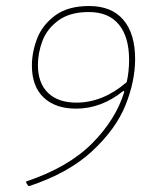

<svg xmlns="http://www.w3.org/2000/svg" viewBox="-20 -612 495 638"><path d="M429 -416Q429 -342 397 -262.5Q365 -183 286.5 -110Q208 -37 78 6H74L67 -5V-9Q207 -56 286 -135.5Q365 -215 393 -307L390 -310Q317 -251 233 -251Q164 -251 125 -288Q86 -325 86 -394Q86 -438 103 -483Q120 -528 162.5 -560Q205 -592 276 -592Q351 -592 390 -546Q429 -500 429 -416ZM401 -339Q409 -374 409 -413Q409 -489 375 -530.5Q341 -572 275 -572Q212 -572 174 -544Q136 -516 121 -476Q106 -436 106 -396Q106 -336 139.5 -303.5Q173 -271 234 -271Q322 -271 401 -339Z"/></svg>

Font: Luna Sans Thin
Style: Italic
Weight: 250
Italic angle: -7°
Designer: Juan Pablo del Peral
Foundry: Huerta Tipografica
Version: Version 2.001; ttfautohint (v1.5)